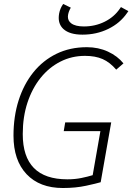

<svg xmlns="http://www.w3.org/2000/svg" viewBox="-20 -942 670 972"><path d="M298.3 9.8Q180.7 9.8 114.5 -60.3Q48.3 -130.4 48.3 -255.4Q48.3 -352.1 74.2 -433.6Q100.1 -515.1 148.7 -575.7Q197.3 -636.2 265.9 -669.7Q334.5 -703.1 419.9 -703.1Q478 -703.1 526.6 -680.7Q575.2 -658.2 605 -621.1L568.4 -589.4Q536.1 -627 499.3 -643.1Q462.4 -659.2 410.2 -659.2Q343.3 -659.2 285.9 -630.1Q228.5 -601.1 185.8 -548.1Q143.1 -495.1 119.1 -422.6Q95.2 -350.1 95.2 -263.2Q95.2 -34.2 320.8 -34.2Q358.9 -34.2 391.4 -40.8Q423.8 -47.4 449.2 -55.2L488.3 -278.3H302.7L310.1 -322.3H543L489.7 -19.5Q468.8 -13.2 416 -1.7Q363.3 9.8 298.3 9.8ZM397.5 -766.6Q332.5 -766.6 301.3 -794.9Q277.3 -816.9 277.3 -851.6Q277.3 -861.8 279.3 -873.5Q284.2 -899.9 299.8 -921.9L338.4 -903.3Q327.6 -884.3 324.7 -867.7Q323.7 -862.3 323.7 -857.4Q323.7 -836.4 340.8 -823.7Q361.8 -808.1 404.8 -808.1Q461.4 -808.1 509.8 -832Q558.1 -856 586.9 -898.4L592.3 -906.2L629.9 -885.7L623.5 -876.5Q587.9 -824.7 528.3 -795.7Q468.8 -766.6 397.5 -766.6Z"/></svg>

Font: CaskaydiaCove NF ExtraLight
Style: Italic
Weight: 200
Italic angle: -10°
Designer: Aaron Bell
Foundry: Saja Typeworks
Version: Version 2111.001; VTT 6.35;Nerd Fonts 3.2.1